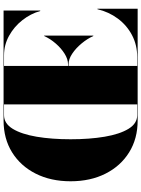

<svg xmlns="http://www.w3.org/2000/svg" viewBox="122 -912 790 1074"><g transform="rotate(-90 517.0 -375.0)"><path d="M380 -750H995V-545H992.5Q977.5 -598.5 941.2 -644.8Q905 -691 854 -719.2Q803 -747.5 744.5 -747.5H685V-389.5H694.5Q723 -389.5 753.8 -408.8Q784.5 -428 811 -458.8Q837.5 -489.5 852.5 -523H855V-248H852.5Q837.5 -281.5 811 -313.5Q784.5 -345.5 753.8 -366Q723 -386.5 694.5 -386.5H685V-2.5H734.5Q803 -2.5 858 -31.8Q913 -61 950.2 -111.2Q987.5 -161.5 1002.5 -225H1005V0H380Q278.5 0 202 -47.5Q125.5 -95 82.8 -179.5Q40 -264 40 -375Q40 -486 82.8 -570.5Q125.5 -655 202 -702.5Q278.5 -750 380 -750ZM275 -375Q275 -269 289.2 -184.8Q303.5 -100.5 333.2 -51.5Q363 -2.5 410 -2.5H470V-747.5H410Q363 -747.5 333.2 -698.5Q303.5 -649.5 289.2 -565.2Q275 -481 275 -375Z"/></g></svg>

Font: Bodoni* 72pt Fatface
Style: Regular
Weight: 900
Version: Version 2.3